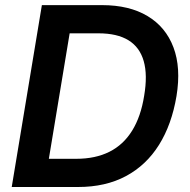

<svg xmlns="http://www.w3.org/2000/svg" viewBox="-20 -748 759 768"><path d="M292 0H88.9L106.9 -112.8H284.7Q361.8 -112.8 417.7 -140.9Q473.6 -168.9 508.5 -225.3Q543.5 -281.7 556.6 -364.7Q570.8 -447.8 554.9 -503.4Q539.1 -559.1 493.9 -586.9Q448.7 -614.7 374 -614.7H187L205.6 -727.5H388.2Q497.1 -727.5 570.1 -683.8Q643.1 -640.1 673.8 -558.6Q704.6 -477.1 686 -363.8Q667 -250 616 -168.5Q564.9 -86.9 483.6 -43.5Q402.3 0 292 0ZM277.3 -727.5 156.7 0H26.9L147.5 -727.5Z"/></svg>

Font: Inter 16pt SemiBold
Style: Italic
Weight: 600
Italic angle: -9.3988°
Version: Version 4.001;git-66647c0bb